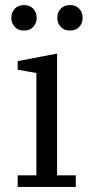

<svg xmlns="http://www.w3.org/2000/svg" viewBox="-20 -740 355 760"><path d="M50 -46H124V-451L50 -464V-498L206 -528V-46H280V0H50ZM75 -619Q52 -619 38.5 -633.5Q25 -648 25 -668V-671Q25 -691 38.5 -705.5Q52 -720 75 -720Q98 -720 111.5 -705.5Q125 -691 125 -671V-668Q125 -648 111.5 -633.5Q98 -619 75 -619ZM257 -619Q234 -619 220.5 -633.5Q207 -648 207 -668V-671Q207 -691 220.5 -705.5Q234 -720 257 -720Q280 -720 293.5 -705.5Q307 -691 307 -671V-668Q307 -648 293.5 -633.5Q280 -619 257 -619Z"/></svg>

Font: IBM Plex Serif
Style: Regular
Weight: 400
Designer: Mike Abbink, Paul van der Laan, Pieter van Rosmalen
Foundry: Bold Monday
Version: Version 2.6